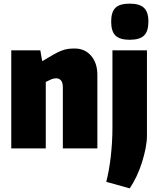

<svg xmlns="http://www.w3.org/2000/svg" viewBox="-20 -817 871 1057"><path d="M694 -598Q640 -598 616 -621Q592 -644 592 -698Q592 -751 615.5 -774Q639 -797 694 -797Q748 -797 772.5 -774Q797 -751 797 -698Q797 -645 773 -621.5Q749 -598 694 -598ZM565 184Q572 157 578.5 122Q585 87 589.5 48Q594 9 596.5 -32.5Q599 -74 599 -113V-540H789V-70Q789 -38 781.5 0Q774 38 761.5 77.5Q749 117 731.5 154Q714 191 694 220ZM42 -540H202L212 -482H216Q250 -503 274 -516.5Q298 -530 317 -537.5Q336 -545 353 -547.5Q370 -550 391 -550Q447 -550 481.5 -510Q516 -470 516 -405V0H326V-335Q326 -363 315.5 -374.5Q305 -386 289 -386Q276 -386 261.5 -380Q247 -374 232 -366V0H42Z"/></svg>

Font: Encode Sans Compressed
Style: Black
Weight: 900
Designer: Pablo Impallari, Andres Torresi
Foundry: Pablo Impallari, Andres Torresi
Version: Version 1.000; ttfautohint (v1.00) -l 8 -r 50 -G 200 -x 14 -